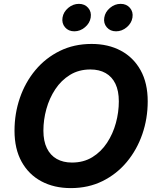

<svg xmlns="http://www.w3.org/2000/svg" viewBox="-20 -965 811 995"><path d="M346.8 9.8Q260.4 9.8 194.6 -25.3Q128.9 -60.3 92.1 -126.7Q55.2 -193.2 55.2 -287.7Q55.2 -376.7 83.1 -457.8Q111 -538.8 163.5 -601.7Q216 -664.6 289.7 -700.9Q363.3 -737.3 454.6 -737.3Q540.8 -737.3 606.2 -702.4Q671.6 -667.5 708.6 -601Q745.5 -534.6 745.5 -439.8Q745.5 -350.5 717.5 -269.6Q689.5 -188.7 637.1 -125.7Q584.7 -62.8 511.3 -26.5Q437.9 9.8 346.8 9.8ZM352.9 -122.6Q413.1 -122.6 458.6 -150.5Q504.1 -178.5 534.7 -225Q565.3 -271.6 580.6 -327.7Q595.8 -383.7 595.8 -439.7Q595.8 -494.1 578.1 -530.9Q560.4 -567.6 527.3 -586.3Q494.3 -605 448.6 -605Q388.4 -605 342.8 -576.9Q297.1 -548.8 266.4 -502.3Q235.7 -455.7 220.3 -399.9Q204.9 -344 204.9 -288Q204.9 -233.9 222.9 -197Q240.9 -160.1 274 -141.4Q307.2 -122.6 352.9 -122.6ZM581.4 -802.7Q551.2 -802.7 533.4 -823.6Q515.5 -844.5 520.4 -873.9Q525.2 -903.4 550.1 -924.2Q575 -945 605.2 -945Q635.5 -945 653.4 -924.2Q671.2 -903.4 666.4 -873.9Q661.6 -844.5 636.6 -823.6Q611.6 -802.7 581.4 -802.7ZM365.1 -802.7Q334.9 -802.7 317 -823.6Q299.2 -844.5 304 -873.9Q308.8 -903.4 333.7 -924.2Q358.6 -945 388.9 -945Q419.1 -945 437 -924.2Q454.9 -903.4 450 -873.9Q445.2 -844.5 420.2 -823.6Q395.3 -802.7 365.1 -802.7Z"/></svg>

Font: Inter Variable
Style: Italic
Weight: 400
Italic angle: -9.39999°
Designer: Rasmus Andersson
Foundry: rsms
Version: Version 4.001;git-9221beed3